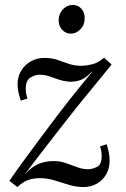

<svg xmlns="http://www.w3.org/2000/svg" viewBox="-20 -745 511 776"><path d="M50 11 18 -14Q43 -51 76.5 -96.5Q110 -142 145.5 -190Q181 -238 213 -280Q241 -316 263.5 -345Q286 -374 308 -400.5Q330 -427 353 -455H351Q325 -427 301 -420Q277 -413 257 -415Q236 -417 217 -423.5Q198 -430 179.5 -436.5Q161 -443 139 -443Q122 -443 103 -431.5Q84 -420 84 -385Q84 -367 91 -347L64 -338Q59 -353 55 -370Q51 -387 51 -404Q51 -436 66 -460Q81 -484 105.5 -497.5Q130 -511 159 -511Q189 -511 212 -503Q235 -495 258 -487Q281 -479 311 -479Q324 -479 350 -484.5Q376 -490 401 -512L431 -484Q416 -465 384.5 -427Q353 -389 312.5 -339Q272 -289 230 -235Q186 -178 152 -134.5Q118 -91 82 -42H83Q106 -69 133.5 -81.5Q161 -94 198 -94Q223 -94 246 -86Q269 -78 291.5 -69.5Q314 -61 336 -61Q353 -61 372 -70.5Q391 -80 391 -115Q391 -123 389.5 -133Q388 -143 384 -153L411 -162Q416 -147 419.5 -130Q423 -113 423 -96Q423 -64 409 -40Q395 -16 371 -2.5Q347 11 318 11Q288 11 258.5 2Q229 -7 200 -16Q171 -25 141 -25Q119 -25 97 -18.5Q75 -12 50 11ZM274 -725Q296 -725 310 -708.5Q324 -692 322 -667Q321 -642 304 -625.5Q287 -609 267 -609Q245 -609 230.5 -625.5Q216 -642 217 -667Q219 -692 235.5 -708.5Q252 -725 274 -725Z"/></svg>

Font: Lora
Style: Italic
Weight: 400
Italic angle: -3°
Designer: Olga Karpushina, Alexei Vanyashin (Cyrillic)
Foundry: Cyreal
Version: Version 3.008